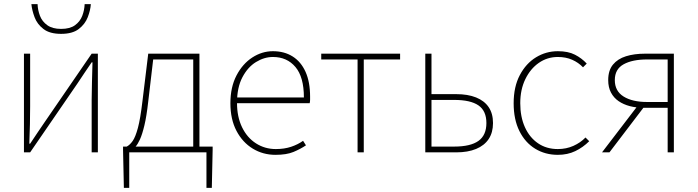

<svg xmlns="http://www.w3.org/2000/svg" viewBox="-20 -738 3380 930"><path d="M96 0V-478H126V-224Q126 -184 125 -137Q124 -90 122 -42H126Q141 -65 161 -94.5Q181 -124 196 -146L424 -478H454V0H424V-254Q424 -294 425.5 -341Q427 -388 428 -436H424Q409 -414 389 -384.5Q369 -355 354 -332L126 0ZM276 -574Q221 -574 190.5 -597.5Q160 -621 147.5 -654.5Q135 -688 132 -718H162Q163 -689 173.5 -661.5Q184 -634 209 -616Q234 -598 276 -598Q319 -598 343.5 -616Q368 -634 378.5 -661.5Q389 -689 390 -718H420Q418 -688 405 -654.5Q392 -621 361.5 -597.5Q331 -574 276 -574Z M606 0V172H580L576 -12V-28H1010V-12L1006 172H980V0ZM916 -10V-450H722L698 -246Q690 -175 679.5 -131Q669 -87 658 -63Q647 -39 636.5 -27.5Q626 -16 618 -10L594 -28Q609 -36 622.5 -55Q636 -74 648 -118.5Q660 -163 670 -248L698 -478H946V-10Z M1314 12Q1254 12 1204.5 -18Q1155 -48 1125.5 -104Q1096 -160 1096 -238Q1096 -316 1125.5 -372.5Q1155 -429 1202 -459.5Q1249 -490 1302 -490Q1357 -490 1397.5 -464.5Q1438 -439 1460 -390Q1482 -341 1482 -270Q1482 -263 1482 -255Q1482 -247 1480 -238H1112V-266H1452Q1452 -365 1411 -413.5Q1370 -462 1302 -462Q1260 -462 1220 -437.5Q1180 -413 1154 -363.5Q1128 -314 1128 -240Q1128 -172 1152.5 -121.5Q1177 -71 1220 -43.5Q1263 -16 1316 -16Q1357 -16 1390 -27Q1423 -38 1448 -56L1462 -34Q1435 -16 1401.5 -2Q1368 12 1314 12Z M1712 0V-450H1536V-478H1918V-450H1742V0Z M2040 0V-478H2070V-282H2190Q2246 -282 2286 -266Q2326 -250 2347 -219Q2368 -188 2368 -142Q2368 -96 2347 -64.5Q2326 -33 2286 -16.5Q2246 0 2190 0ZM2070 -28H2180Q2259 -28 2297.5 -55.5Q2336 -83 2336 -142Q2336 -201 2297.5 -227.5Q2259 -254 2180 -254H2070Z M2682 12Q2621 12 2572.5 -17.5Q2524 -47 2496 -103Q2468 -159 2468 -238Q2468 -318 2498 -374.5Q2528 -431 2576.5 -460.5Q2625 -490 2682 -490Q2732 -490 2765 -473Q2798 -456 2822 -430L2804 -412Q2782 -435 2751.5 -448.5Q2721 -462 2682 -462Q2631 -462 2590 -433.5Q2549 -405 2524.5 -354.5Q2500 -304 2500 -238Q2500 -172 2522.5 -122Q2545 -72 2586 -44Q2627 -16 2682 -16Q2723 -16 2757.5 -31.5Q2792 -47 2816 -72L2834 -54Q2804 -24 2766.5 -6Q2729 12 2682 12Z M3214 0V-216H3096Q3061 -216 3030.5 -224Q3000 -232 2976.5 -248Q2953 -264 2939.5 -289.5Q2926 -315 2926 -350Q2926 -397 2949 -425Q2972 -453 3012 -465.5Q3052 -478 3104 -478H3244V0ZM3114 -244H3214V-450H3114Q3043 -450 3000.5 -426.5Q2958 -403 2958 -350Q2958 -297 3000.5 -270.5Q3043 -244 3114 -244ZM2896 0 3072 -230 3098 -218 2932 0Z"/></svg>

Font: Source Sans 3 VF
Style: Regular
Weight: 200
Designer: Paul D. Hunt
Foundry: Adobe
Version: Version 3.046;hotconv 1.0.118;makeotfexe 2.5.65603